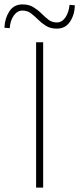

<svg xmlns="http://www.w3.org/2000/svg" viewBox="-64 -852 360 872"><path d="M100 0V-660H132V0ZM194 -722Q165 -722 145 -734.5Q125 -747 109 -763Q93 -779 76.5 -791.5Q60 -804 38 -804Q15 -804 -1 -782Q-17 -760 -20 -724L-44 -726Q-42 -769 -21.5 -800.5Q-1 -832 38 -832Q67 -832 87.5 -819.5Q108 -807 124 -791Q140 -775 156 -762.5Q172 -750 194 -750Q217 -750 232.5 -772Q248 -794 252 -830L276 -828Q275 -785 254 -753.5Q233 -722 194 -722Z"/></svg>

Font: Source Sans 3 ExtraLight ExtraLight
Style: Regular
Weight: 250
Version: Version 3.052;hotconv 1.1.0;makeotfexe 2.6.0